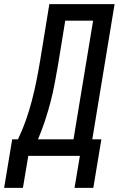

<svg xmlns="http://www.w3.org/2000/svg" viewBox="-68 -755 588 930"><path d="M-48 155 -9 -80H19Q41 -126 57.5 -173Q74 -220 86.5 -268Q99 -316 108.5 -363.5Q118 -411 126 -459L171 -735H487L379 -80H423L384 155H293L319 0H69L43 155ZM116 -80H288L383 -655H248L214 -446Q206 -400 197.5 -354Q189 -308 177 -262Q165 -216 150 -170.5Q135 -125 116 -80Z"/></svg>

Font: Iosevka SS18 Medium
Style: Italic
Weight: 500
Italic angle: -9°
Monospace: yes
Designer: Belleve Invis
Foundry: Belleve Invis
Version: Version 25.1.1; ttfautohint (v1.8.4)